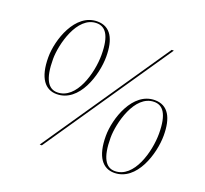

<svg xmlns="http://www.w3.org/2000/svg" viewBox="-125 -868 1089 1022"><g transform="rotate(20 420.0 -357.5)"><path d="M187 -283C315 -283 368 -457 368 -560C368 -659 336 -721 260 -721C135 -721 79 -551 79 -453C79 -334 123 -283 187 -283ZM195 0H207L695 -714H683ZM187 -293C137 -293 106 -338 106 -453C106 -532 149 -711 260 -711C308 -711 341 -673 341 -560C341 -459 296 -293 187 -293ZM618 6C746 6 799 -168 799 -271C799 -370 767 -432 691 -432C566 -432 510 -262 510 -164C510 -45 554 6 618 6ZM618 -4C568 -4 537 -49 537 -164C537 -243 580 -422 691 -422C739 -422 772 -384 772 -271C772 -170 727 -4 618 -4Z"/></g></svg>

Font: Noto Serif Display Thin
Style: Italic
Weight: 100
Italic angle: -12°
Designer: Monotype Design Team
Foundry: Monotype Imaging Inc.
Version: Version 2.009